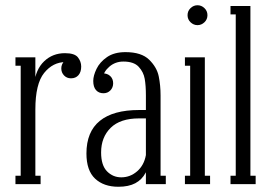

<svg xmlns="http://www.w3.org/2000/svg" viewBox="-20 -703 1035 733"><path d="M39 0V-32H59V-452H39V-484H115V-381H110Q116 -438 148.5 -469Q181 -500 228 -500Q265 -500 277.5 -484Q290 -468 290 -449Q290 -428 279.5 -416Q269 -404 251 -404Q235 -404 224.5 -415Q214 -426 214 -442Q214 -450 217 -457Q220 -464 225 -469L230 -466Q182 -466 148.5 -424.5Q115 -383 115 -285V-32H135V0Z M372 -423Q390 -423 401 -412.5Q412 -402 412 -385Q412 -369 401.5 -358Q391 -347 375 -347Q357 -347 346.5 -359Q336 -371 336 -394Q336 -414 348.5 -440Q361 -466 388.5 -485Q416 -504 459 -504Q520 -504 549.5 -475Q579 -446 586 -411.5Q593 -377 593 -339V-32H613V0H537V-339Q537 -376 532.5 -402Q528 -428 509.5 -448Q491 -468 451 -468Q420 -468 397.5 -448.5Q375 -429 373 -406ZM432 10Q376 10 343 -21Q310 -52 310 -117Q310 -200 361 -241.5Q412 -283 511 -283H547V-251H511Q439 -251 402.5 -215Q366 -179 366 -121Q366 -72 388.5 -49Q411 -26 443 -26Q477 -26 503.5 -49Q530 -72 537 -111H555Q550 -70 536 -43.5Q522 -17 496.5 -3.5Q471 10 432 10Z M734 -607Q719 -607 707.5 -618Q696 -629 696 -645Q696 -661 707.5 -672Q719 -683 734 -683Q749 -683 760.5 -672Q772 -661 772 -645Q772 -629 760.5 -618Q749 -607 734 -607ZM686 0V-32H706V-452H686V-484H762V-32H782V0Z M860 0V-32H880V-648H860V-680H936V-32H956V0Z"/></svg>

Font: Margherita Variable
Style: Regular
Weight: 400
Designer: James Puckett
Foundry: Dunwich Type Founders
Version: Version 1.008